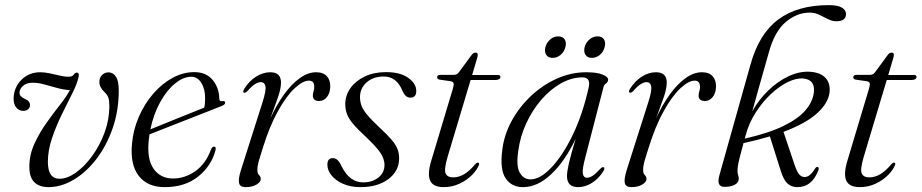

<svg xmlns="http://www.w3.org/2000/svg" viewBox="-20 -740 3686 768"><path d="M455 -377.5Q455 -297.5 430.8 -227.5Q406.5 -157.5 365.8 -104.2Q325 -51 275 -21.2Q225 8.5 173.5 8.5Q136.5 8.5 116.5 -12Q96.5 -32.5 97.5 -76.5Q98 -122.5 118.2 -166.2Q138.5 -210 166.5 -249.2Q194.5 -288.5 220.5 -321.5Q246.5 -354.5 259.5 -379.5Q235 -381 209 -388Q183 -395 158.2 -402Q133.5 -409 112 -409Q88 -409.5 73.2 -397.5Q58.5 -385.5 58 -369Q57.5 -354.5 78.5 -345Q100.5 -336 100 -319.5Q100 -309 92.2 -302.8Q84.5 -296.5 73 -296.5Q56 -296.5 44.8 -310.2Q33.5 -324 34.5 -348.5Q36 -391 66 -421Q96 -451 141.5 -451Q158.5 -451 179.5 -446.5Q200.5 -442 220 -437.5Q239.5 -433 252 -433Q270 -433 275 -441.5Q280 -450 288.5 -449.5Q297.5 -449 294.5 -432.5Q289 -406 269.5 -367.2Q250 -328.5 227.2 -282.2Q204.5 -236 188 -187.2Q171.5 -138.5 171.5 -92.5Q171.5 -25 218 -25Q249 -25 283.5 -49.5Q318 -74 348.5 -115.8Q379 -157.5 398 -209Q417 -260.5 417.5 -314Q417.5 -338 413.5 -349.2Q409.5 -360.5 399 -370.5Q377 -391.5 377.5 -412.5Q377.5 -429 388 -439.8Q398.5 -450.5 414 -450.5Q432.5 -450.5 443.8 -433.2Q455 -416 455 -377.5Z M842 -139Q826 -77 773.2 -34.2Q720.5 8.5 638.5 8.5Q570 8.5 535 -36.5Q500 -81.5 508 -165Q513 -222 535.8 -273.8Q558.5 -325.5 593.2 -365.5Q628 -405.5 670.2 -428.5Q712.5 -451.5 757 -451.5Q805 -451.5 830.8 -420Q856.5 -388.5 857 -346Q857.5 -333 870.5 -335.5Q880 -337 880.5 -329.5Q881.5 -321.5 864 -315Q849.5 -309 813.5 -295Q777.5 -281 733 -263.5Q688.5 -246 646.5 -229.5Q604.5 -213 578 -202.5Q576 -191 575 -179.5Q567 -103.5 594.5 -64.8Q622 -26 672 -26Q719.5 -26 761.5 -55.5Q803.5 -85 824.5 -143.5Q829.5 -153.5 836 -153.5Q845.5 -153.5 842 -139ZM745.5 -433Q713.5 -433 680.5 -406.2Q647.5 -379.5 621 -332Q594.5 -284.5 581.5 -222.5Q603.5 -231.5 633.8 -243.8Q664 -256 695.5 -268.8Q727 -281.5 754 -292.2Q781 -303 797 -309.5Q800.5 -323.5 800.5 -347.5Q800.5 -384 785.2 -408.5Q770 -433 745.5 -433Z M955.5 -369.5Q950 -372.5 956.5 -384Q976.5 -416 1004.2 -433.5Q1032 -451 1061 -451Q1104 -451 1104 -409.5Q1104 -384.5 1090.8 -347.8Q1077.5 -311 1061.5 -266.5Q1085.5 -319.5 1115.5 -361.2Q1145.5 -403 1178.5 -427Q1211.5 -451 1244.5 -451Q1273.5 -451 1287.8 -434.8Q1302 -418.5 1301 -392Q1300 -366.5 1287.2 -351.2Q1274.5 -336 1257 -336Q1231.5 -336 1231.5 -357.5Q1231.5 -366.5 1234.2 -374.8Q1237 -383 1237 -392Q1237 -417.5 1216 -417.5Q1191.5 -417.5 1158.5 -386.8Q1125.5 -356 1091.8 -295.5Q1058 -235 1030.5 -146Q1020.5 -115 1015 -95.5Q1009.5 -76 1009.5 -60Q1009.5 -46 1016.2 -39.8Q1023 -33.5 1023 -23.5Q1023 -12 1006 -1.8Q989 8.5 962 8.5Q940 8.5 936.2 -7.8Q932.5 -24 944 -60.5L1030 -330.5Q1045 -377.5 1041.8 -394.5Q1038.5 -411.5 1023 -411.5Q1013.5 -411.5 1000.8 -404Q988 -396.5 969.5 -375.5Q960.5 -367 955.5 -369.5Z M1432 -10.5Q1469.5 -10.5 1493.8 -30Q1518 -49.5 1518 -80.5Q1518 -102.5 1503 -126.5Q1488 -150.5 1443 -193Q1410.5 -223 1392.8 -244Q1375 -265 1368 -283.5Q1361 -302 1361 -324.5Q1361.5 -359 1382 -387.8Q1402.5 -416.5 1439 -434Q1475.5 -451.5 1524 -451.5Q1582 -451.5 1613.5 -428.2Q1645 -405 1645 -376.5Q1645.5 -349.5 1621.5 -349.5Q1611 -349.5 1603 -356.5Q1595 -363.5 1587.5 -382Q1564 -434 1515.5 -434Q1473 -434 1446.5 -410.5Q1420 -387 1420 -351.5Q1420 -334.5 1425.5 -318.5Q1431 -302.5 1447.5 -282.2Q1464 -262 1496.5 -231.5Q1528.5 -202 1546 -181.5Q1563.5 -161 1570.2 -143Q1577 -125 1576.5 -104.5Q1575.5 -55 1533 -23.2Q1490.5 8.5 1421.5 8.5Q1382 8.5 1352.2 -4.8Q1322.5 -18 1306 -38.5Q1289.5 -59 1289.5 -81Q1289.5 -107.5 1311 -107.5Q1321.5 -107.5 1330 -100Q1338.5 -92.5 1347 -73.5Q1364.5 -39.5 1386 -25Q1407.5 -10.5 1432 -10.5Z M1783.5 -415 1738 -421.5Q1728.5 -423.5 1728.5 -431Q1728.5 -440.5 1742 -440.5H1795Q1807.5 -440.5 1814.5 -449.5L1867.5 -521.5Q1873.5 -529.5 1882 -529.5Q1891 -529.5 1891 -520.5Q1891 -514.5 1886.5 -500.5L1868.5 -440H1971.5Q1981.5 -440 1981.5 -432.5Q1981.5 -420 1960.5 -420H1862.5L1770.5 -113Q1755.5 -62 1762.5 -46.2Q1769.5 -30.5 1792.5 -30.5Q1815 -30.5 1836 -42.8Q1857 -55 1881 -83Q1887 -90 1891.5 -89.5Q1898 -89 1896 -80.5Q1888 -60 1867.5 -39.5Q1847 -19 1817.8 -5.2Q1788.5 8.5 1755 8.5Q1712 8.5 1700.5 -17.8Q1689 -44 1705 -97L1790.5 -382Q1796 -399.5 1794.5 -406.2Q1793 -413 1783.5 -415Z M2321.5 -111.5Q2308.5 -62.5 2311.2 -45.8Q2314 -29 2328 -29Q2338.5 -29 2350.5 -36.8Q2362.5 -44.5 2381 -64.5Q2389.5 -73.5 2394.5 -71Q2400.5 -68 2394 -56Q2374.5 -25 2347.5 -8.2Q2320.5 8.5 2292.5 8.5Q2248 8.5 2248 -35.5Q2248 -53.5 2255.2 -85.5Q2262.5 -117.5 2282.5 -184.5Q2239 -94 2184.5 -42.8Q2130 8.5 2072 8.5Q2026.5 8.5 2002.8 -26.2Q1979 -61 1989 -139Q1996 -200 2026.5 -256Q2057 -312 2103.8 -356Q2150.5 -400 2207.5 -425.5Q2264.5 -451 2324.5 -451Q2367.5 -451 2390.2 -441.8Q2413 -432.5 2412.5 -421Q2412 -411.5 2404 -406.2Q2396 -401 2394 -391.5ZM2053 -136Q2044 -75.5 2059.2 -49Q2074.5 -22.5 2102.5 -22.5Q2140.5 -22.5 2185.5 -69.8Q2230.5 -117 2270.8 -200Q2311 -283 2335 -391.5Q2343 -430.5 2310.5 -430.5Q2266 -430.5 2223.2 -406.2Q2180.5 -382 2144.8 -340.5Q2109 -299 2084.8 -246.2Q2060.5 -193.5 2053 -136ZM2190.5 -508.5Q2172.5 -508.5 2164.8 -520.8Q2157 -533 2161.5 -551.5Q2166.5 -570 2180.8 -582.2Q2195 -594.5 2213 -594.5Q2231 -594.5 2238.8 -582.2Q2246.5 -570 2241.5 -551.5Q2237 -533 2222.8 -520.8Q2208.5 -508.5 2190.5 -508.5ZM2347.5 -508.5Q2329.5 -508.5 2321.8 -520.8Q2314 -533 2318.5 -551.5Q2323.5 -570 2337.8 -582.2Q2352 -594.5 2370 -594.5Q2388.5 -594.5 2396 -582.2Q2403.5 -570 2398.5 -551.5Q2394 -533 2379.8 -520.8Q2365.5 -508.5 2347.5 -508.5Z M2498.5 -369.5Q2493 -372.5 2499.5 -384Q2519.5 -416 2547.2 -433.5Q2575 -451 2604 -451Q2647 -451 2647 -409.5Q2647 -384.5 2633.8 -347.8Q2620.5 -311 2604.5 -266.5Q2628.5 -319.5 2658.5 -361.2Q2688.5 -403 2721.5 -427Q2754.5 -451 2787.5 -451Q2816.5 -451 2830.8 -434.8Q2845 -418.5 2844 -392Q2843 -366.5 2830.2 -351.2Q2817.5 -336 2800 -336Q2774.5 -336 2774.5 -357.5Q2774.5 -366.5 2777.2 -374.8Q2780 -383 2780 -392Q2780 -417.5 2759 -417.5Q2734.5 -417.5 2701.5 -386.8Q2668.5 -356 2634.8 -295.5Q2601 -235 2573.5 -146Q2563.5 -115 2558 -95.5Q2552.5 -76 2552.5 -60Q2552.5 -46 2559.2 -39.8Q2566 -33.5 2566 -23.5Q2566 -12 2549 -1.8Q2532 8.5 2505 8.5Q2483 8.5 2479.2 -7.8Q2475.5 -24 2487 -60.5L2573 -330.5Q2588 -377.5 2584.8 -394.5Q2581.5 -411.5 2566 -411.5Q2556.5 -411.5 2543.8 -404Q2531 -396.5 2512.5 -375.5Q2503.5 -367 2498.5 -369.5Z M3254 -60Q3227.5 10 3167 8.5Q3143 7.5 3128.2 -7.5Q3113.5 -22.5 3102 -60L3059.5 -194.5Q3011 -180 2954 -167.5Q2943.5 -129 2938.2 -107.8Q2933 -86.5 2931.5 -75.5Q2930 -64.5 2930 -56Q2930 -46 2932.5 -39.8Q2935 -33.5 2935 -24.5Q2935 -10 2919.2 -1.2Q2903.5 7.5 2878 7.5Q2844 7.5 2858 -40.5L2982 -482Q3016 -604.5 3093 -662Q3170 -719.5 3296 -719.5Q3331 -719.5 3347.5 -709.5Q3364 -699.5 3364 -684.5Q3364 -655 3325.5 -655Q3308.5 -655 3291.5 -663.8Q3274.5 -672.5 3256.8 -681Q3239 -689.5 3218.5 -689.5Q3167.5 -689.5 3122.8 -651.8Q3078 -614 3055 -529Q3033 -451 3016.5 -393.2Q3000 -335.5 2989 -294.5Q3015.5 -342 3053.8 -378.8Q3092 -415.5 3135.2 -435.5Q3178.5 -455.5 3220 -453Q3262.5 -450 3282.5 -428Q3302.5 -406 3298 -369Q3292.5 -327 3248.2 -286.8Q3204 -246.5 3114 -212.5L3157 -84.5Q3166.5 -55.5 3175.5 -44Q3184.5 -32.5 3197 -32Q3218.5 -30.5 3239 -64Q3245 -73.5 3250.5 -72Q3257 -70.5 3254 -60ZM2962.5 -198.5Q2960.5 -191.5 2959 -185.5Q3055.5 -207.5 3114.5 -236.5Q3173.5 -265.5 3201.8 -298.8Q3230 -332 3235 -367Q3243 -421 3193.5 -426Q3166 -428.5 3131.8 -412Q3097.5 -395.5 3063.8 -364Q3030 -332.5 3002.8 -290Q2975.5 -247.5 2962.5 -198.5Z M3448 -415 3402.5 -421.5Q3393 -423.5 3393 -431Q3393 -440.5 3406.5 -440.5H3459.5Q3472 -440.5 3479 -449.5L3532 -521.5Q3538 -529.5 3546.5 -529.5Q3555.5 -529.5 3555.5 -520.5Q3555.5 -514.5 3551 -500.5L3533 -440H3636Q3646 -440 3646 -432.5Q3646 -420 3625 -420H3527L3435 -113Q3420 -62 3427 -46.2Q3434 -30.5 3457 -30.5Q3479.5 -30.5 3500.5 -42.8Q3521.5 -55 3545.5 -83Q3551.5 -90 3556 -89.5Q3562.5 -89 3560.5 -80.5Q3552.5 -60 3532 -39.5Q3511.5 -19 3482.2 -5.2Q3453 8.5 3419.5 8.5Q3376.5 8.5 3365 -17.8Q3353.5 -44 3369.5 -97L3455 -382Q3460.5 -399.5 3459 -406.2Q3457.5 -413 3448 -415Z"/></svg>

Font: Fraunces 72pt S000 Light
Style: Italic
Weight: 300
Italic angle: -16°
Version: Version 1.000; ttfautohint (v1.8.3)